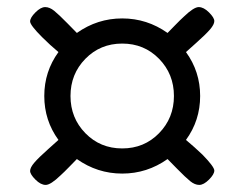

<svg xmlns="http://www.w3.org/2000/svg" viewBox="-20 -605 685 542"><path d="M505 -210Q529 -190 552 -168Q585 -134 585 -123.5Q585 -113 570 -98Q555 -83 542.5 -83Q530 -83 517 -93.5Q504 -104 479.5 -129Q455 -154 453 -156Q395 -115 325 -115Q255 -115 197 -156Q191 -150 176 -134.5Q161 -119 151 -110Q123 -83 109 -83Q95 -83 80 -98Q65 -113 65 -122.5Q65 -132 77 -146Q89 -160 116 -184Q143 -208 145 -210Q105 -265 105 -334Q105 -403 145 -458Q121 -478 99 -500Q65 -534 65 -544.5Q65 -555 80 -570Q95 -585 107.5 -585Q120 -585 133 -574.5Q146 -564 170.5 -539Q195 -514 197 -512Q255 -553 325 -553Q395 -553 453 -512Q459 -518 474 -533.5Q489 -549 499 -558Q527 -585 541 -585Q555 -585 570 -570Q585 -555 585 -545.5Q585 -536 573 -522Q561 -508 534 -484Q507 -460 505 -458Q545 -403 545 -334Q545 -265 505 -210ZM221 -439Q179 -396 179 -334Q179 -272 221 -229Q263 -186 325 -186Q387 -186 429 -229Q471 -272 471 -334Q471 -396 429 -439Q387 -482 325 -482Q263 -482 221 -439Z"/></svg>

Font: Merge One
Style: Regular
Weight: 400
Designer: Kosal Sen
Foundry: Philatype
Version: Version 1.001